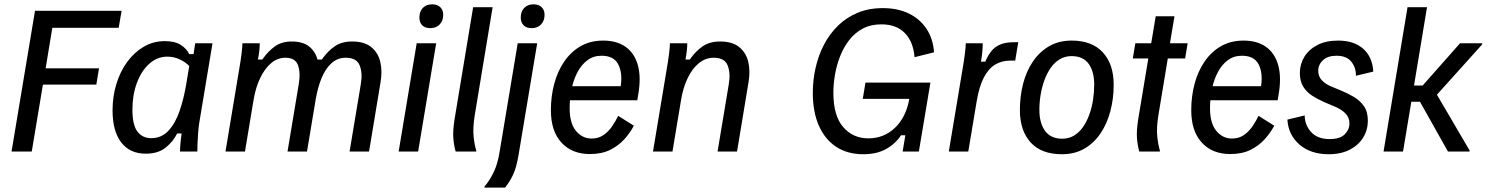

<svg xmlns="http://www.w3.org/2000/svg" viewBox="-20 -700 6868 887"><path d="M33.3 0 141.7 -650H541.7L528.3 -571.7H221.7L190.8 -384.2H437.5L425 -309.2H178.3L126.7 0Z M653.3 10Q580 10 540 -42.1Q500 -94.2 500 -190Q500 -254.2 517.5 -311.7Q535 -369.2 567.5 -413.8Q600 -458.3 644.2 -484.2Q688.3 -510 741.7 -510Q788.3 -510 815.8 -492.1Q843.3 -474.2 854.2 -450H874.2L881.7 -500H961.7L900.8 -134.2Q897.5 -114.2 895.4 -87.5Q893.3 -60.8 892.5 -37.1Q891.7 -13.3 891.7 0H811.7Q811.7 -16.7 813.8 -39.2Q815.8 -61.7 819.2 -83.3H798.3Q780 -45.8 745 -17.9Q710 10 653.3 10ZM678.3 -61.7Q726.7 -61.7 758.8 -96.7Q790.8 -131.7 810 -188.3Q829.2 -245 840 -309.2L854.2 -395Q835.8 -414.2 809.2 -426.2Q782.5 -438.3 753.3 -438.3Q705.8 -438.3 669.2 -405Q632.5 -371.7 612.1 -316.2Q591.7 -260.8 591.7 -193.3Q591.7 -122.5 615 -92.1Q638.3 -61.7 678.3 -61.7Z M1021.7 0 1085 -380Q1091.7 -417.5 1095.8 -451.2Q1100 -485 1100 -500H1180Q1180 -484.2 1177.9 -465.4Q1175.8 -446.7 1171.7 -425H1191.7Q1218.3 -463.3 1250 -485.8Q1281.7 -508.3 1327.5 -508.3Q1379.2 -508.3 1407.9 -485.4Q1436.7 -462.5 1446.7 -425H1466.7Q1493.3 -463.3 1525.8 -485.8Q1558.3 -508.3 1606.7 -508.3Q1663.3 -508.3 1695 -482.5Q1726.7 -456.7 1736.7 -414.6Q1746.7 -372.5 1738.3 -321.7L1685 0H1595L1646.7 -310Q1655.8 -361.7 1641.7 -397.5Q1627.5 -433.3 1577.5 -433.3Q1539.2 -433.3 1511.2 -407.9Q1483.3 -382.5 1465.4 -338.8Q1447.5 -295 1438.3 -240L1398.3 0H1308.3L1360 -310Q1369.2 -361.7 1357.1 -397.5Q1345 -433.3 1298.3 -433.3Q1261.7 -433.3 1232.1 -407.9Q1202.5 -382.5 1181.7 -338.8Q1160.8 -295 1151.7 -240L1111.7 0Z M1821.7 0 1905 -500H1995L1911.7 0ZM1967.5 -570Q1943.3 -570 1930.4 -583.3Q1917.5 -596.7 1917.5 -619.2Q1917.5 -646.7 1933.3 -663.3Q1949.2 -680 1976.7 -680Q2000.8 -680 2014.2 -666.7Q2027.5 -653.3 2027.5 -631.7Q2027.5 -604.2 2011.3 -587.1Q1995 -570 1967.5 -570Z M2085 0Q2076.7 -29.2 2074.2 -62.5Q2071.7 -95.8 2080 -149.2L2165.8 -666.7H2255.8L2172.5 -163.3Q2164.2 -109.2 2167.9 -70.4Q2171.7 -31.7 2180 -5V0Z M2218.3 166.7V161.7Q2240.8 135.8 2260 97.1Q2279.2 58.3 2288.3 0L2371.7 -500H2461.7L2375.8 15Q2365.8 75 2350 107.9Q2334.2 140.8 2313.3 166.7ZM2435.8 -570Q2411.7 -570 2398.8 -583.3Q2385.8 -596.7 2385.8 -619.2Q2385.8 -646.7 2401.7 -663.3Q2417.5 -680 2445 -680Q2469.2 -680 2482.5 -666.7Q2495.8 -653.3 2495.8 -631.7Q2495.8 -604.2 2479.6 -587.1Q2463.3 -570 2435.8 -570Z M2705 11.7Q2622.5 11.7 2573.8 -41.2Q2525 -94.2 2525 -190.8Q2525 -255 2540.4 -312.9Q2555.8 -370.8 2586.7 -415.8Q2617.5 -460.8 2662.5 -486.7Q2707.5 -512.5 2766.7 -512.5Q2829.2 -512.5 2870 -483.8Q2910.8 -455 2926.7 -399.2Q2942.5 -343.3 2928.3 -261.7L2924.2 -236.7H2596.7L2606.7 -301.7H2847.5Q2856.7 -362.5 2836.2 -402.5Q2815.8 -442.5 2759.2 -442.5Q2721.7 -442.5 2694.2 -422.1Q2666.7 -401.7 2648.3 -367.5Q2630 -333.3 2620.8 -290Q2611.7 -246.7 2611.7 -200Q2611.7 -130.8 2640.8 -95.4Q2670 -60 2713.3 -60Q2745 -60 2768.3 -76.2Q2791.7 -92.5 2808.3 -117.1Q2825 -141.7 2835.8 -165L2908.3 -119.2Q2891.7 -87.5 2865 -57.5Q2838.3 -27.5 2799.2 -7.9Q2760 11.7 2705 11.7Z M2996.7 0 3060 -380Q3066.7 -417.5 3070.8 -451.2Q3075 -485 3075 -500H3155Q3155 -484.2 3152.9 -465.4Q3150.8 -446.7 3146.7 -425H3166.7Q3193.3 -463.3 3225.8 -485.8Q3258.3 -508.3 3306.7 -508.3Q3363.3 -508.3 3395 -482.5Q3426.7 -456.7 3436.7 -414.6Q3446.7 -372.5 3438.3 -321.7L3385 0H3295L3346.7 -310Q3355.8 -361.7 3341.7 -397.5Q3327.5 -433.3 3277.5 -433.3Q3239.2 -433.3 3208.3 -407.9Q3177.5 -382.5 3156.7 -338.8Q3135.8 -295 3126.7 -240L3086.7 0Z M3968.3 12.5Q3895.8 12.5 3843.8 -21.2Q3791.7 -55 3763.3 -118.8Q3735 -182.5 3735 -270.8Q3735 -330 3747.9 -387.1Q3760.8 -444.2 3786.7 -493.8Q3812.5 -543.3 3851.3 -581.2Q3890 -619.2 3941.7 -640.8Q3993.3 -662.5 4058.3 -662.5Q4127.5 -662.5 4178.8 -637.5Q4230 -612.5 4260.4 -566.7Q4290.8 -520.8 4295 -458.3L4205 -435.8Q4199.2 -507.5 4160 -547.5Q4120.8 -587.5 4051.7 -587.5Q4002.5 -587.5 3965.8 -567.9Q3929.2 -548.3 3903.3 -515Q3877.5 -481.7 3861.3 -440.4Q3845 -399.2 3837.5 -355.4Q3830 -311.7 3830 -271.7Q3830 -165 3875.4 -112.9Q3920.8 -60.8 3991.7 -60.8Q4063.3 -60.8 4114.6 -109.6Q4165.8 -158.3 4180.8 -243.3H3965.8L3978.3 -318.3H4278.3L4225 0H4150L4162.5 -75H4142.5Q4116.7 -35.8 4073.8 -11.7Q4030.8 12.5 3968.3 12.5Z M4363.3 0 4426.7 -380Q4433.3 -417.5 4437.5 -451.2Q4441.7 -485 4441.7 -500H4520Q4520 -484.2 4518.3 -462.9Q4516.7 -441.7 4511.7 -415H4531.7Q4543.3 -442.5 4559.2 -462.9Q4575 -483.3 4600.4 -494.2Q4625.8 -505 4665 -505H4684.2L4670 -420H4646.7Q4608.3 -420 4577.5 -401.7Q4546.7 -383.3 4525 -341.7Q4503.3 -300 4491.7 -230L4453.3 0Z M4885.8 12.5Q4790.8 12.5 4741.2 -42.1Q4691.7 -96.7 4691.7 -191.7Q4691.7 -255.8 4706.7 -313.8Q4721.7 -371.7 4752.1 -416.2Q4782.5 -460.8 4827.1 -486.7Q4871.7 -512.5 4930.8 -512.5Q5025 -512.5 5075 -457.9Q5125 -403.3 5125 -308.3Q5125 -244.2 5109.6 -186.2Q5094.2 -128.3 5064.2 -83.8Q5034.2 -39.2 4989.6 -13.3Q4945 12.5 4885.8 12.5ZM4887.5 -59.2Q4918.3 -59.2 4942.1 -73.8Q4965.8 -88.3 4983.3 -113.3Q5000.8 -138.3 5012.5 -170.8Q5024.2 -203.3 5029.6 -238.8Q5035 -274.2 5035 -309.2Q5035 -370 5009.2 -405.4Q4983.3 -440.8 4930 -440.8Q4900 -440.8 4875.8 -426.2Q4851.7 -411.7 4834.2 -386.7Q4816.7 -361.7 4805 -329.6Q4793.3 -297.5 4787.5 -262.5Q4781.7 -227.5 4781.7 -192.5Q4781.7 -131.7 4807.9 -95.4Q4834.2 -59.2 4887.5 -59.2Z M5243.3 0Q5235 -29.2 5232.5 -62.5Q5230 -95.8 5238.3 -149.2L5285 -430H5213.3L5225 -500H5298.3L5319.2 -625H5405.8L5385 -500H5466.7L5455 -430H5375L5330.8 -163.3Q5322.5 -109.2 5326.3 -70.4Q5330 -31.7 5338.3 -5V0Z M5663.3 11.7Q5580.8 11.7 5532.1 -41.2Q5483.3 -94.2 5483.3 -190.8Q5483.3 -255 5498.8 -312.9Q5514.2 -370.8 5545 -415.8Q5575.8 -460.8 5620.8 -486.7Q5665.8 -512.5 5725 -512.5Q5787.5 -512.5 5828.3 -483.8Q5869.2 -455 5885 -399.2Q5900.8 -343.3 5886.7 -261.7L5882.5 -236.7H5555L5565 -301.7H5805.8Q5815 -362.5 5794.6 -402.5Q5774.2 -442.5 5717.5 -442.5Q5680 -442.5 5652.5 -422.1Q5625 -401.7 5606.7 -367.5Q5588.3 -333.3 5579.2 -290Q5570 -246.7 5570 -200Q5570 -130.8 5599.2 -95.4Q5628.3 -60 5671.7 -60Q5703.3 -60 5726.7 -76.2Q5750 -92.5 5766.7 -117.1Q5783.3 -141.7 5794.2 -165L5866.7 -119.2Q5850 -87.5 5823.3 -57.5Q5796.7 -27.5 5757.5 -7.9Q5718.3 11.7 5663.3 11.7Z M6118.3 12.5Q6035 12.5 5983.3 -32.1Q5931.7 -76.7 5927.5 -147.5L6007.5 -166.7Q6007.5 -122.5 6037.1 -90Q6066.7 -57.5 6122.5 -57.5Q6170.8 -57.5 6192.5 -79.6Q6214.2 -101.7 6214.2 -130Q6214.2 -156.7 6195.4 -176.2Q6176.7 -195.8 6140.8 -210L6097.5 -228.3Q6069.2 -240.8 6043.3 -257.1Q6017.5 -273.3 6001.2 -298.8Q5985 -324.2 5985 -362.5Q5985 -403.3 6005.8 -437.5Q6026.7 -471.7 6066.2 -492.1Q6105.8 -512.5 6161.7 -512.5Q6235.8 -512.5 6278.3 -474.2Q6320.8 -435.8 6324.2 -369.2L6244.2 -350Q6244.2 -389.2 6222.1 -415.8Q6200 -442.5 6154.2 -442.5Q6114.2 -442.5 6092.1 -422.1Q6070 -401.7 6070 -373.3Q6070 -347.5 6085.8 -330Q6101.7 -312.5 6129.2 -300.8L6173.3 -282.5Q6204.2 -270 6232.9 -253.3Q6261.7 -236.7 6280.4 -210.4Q6299.2 -184.2 6299.2 -142.5Q6299.2 -100 6277.9 -65Q6256.7 -30 6216.2 -8.8Q6175.8 12.5 6118.3 12.5Z M6371.7 0 6482.5 -666.7H6572.5L6512.5 -305H6552.5L6725 -500H6827.5V-495L6618.3 -262.5L6769.2 -5V0H6669.2L6540 -230H6500L6461.7 0Z"/></svg>

Font: Familjen Grotesk
Style: Italic
Weight: 400
Italic angle: -9.46201°
Designer: Anders Wikstroem, Jonas Baeckman, Matilda Gysing, Kristian Moeller
Foundry: Familjen STHLM AB
Version: Version 2.000